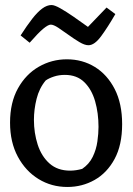

<svg xmlns="http://www.w3.org/2000/svg" viewBox="-20 -724 531 764"><path d="M248 20Q185 20 133.5 -11.5Q82 -43 51 -100.5Q20 -158 20 -236Q20 -316 51.5 -372.5Q83 -429 134.5 -458.5Q186 -488 246 -488Q308 -488 357.5 -457.5Q407 -427 436.5 -369.5Q466 -312 466 -230Q466 -147 436 -91.5Q406 -36 356.5 -8Q307 20 248 20ZM259 -45Q282 -45 307 -52Q335 -71 349 -100Q363 -129 367.5 -161Q372 -193 372 -219Q372 -274 358.5 -321Q345 -368 315.5 -397Q286 -426 238 -426Q215 -426 195 -419.5Q175 -413 162 -404Q136 -373 125.5 -330.5Q115 -288 115 -247Q115 -195 130 -148.5Q145 -102 177 -73.5Q209 -45 259 -45ZM332 -544Q317 -544 296 -556.5Q275 -569 253 -585Q231 -601 212 -613.5Q193 -626 182 -626Q172 -626 152.5 -610Q133 -594 98 -554L62 -583Q87 -622 108 -649Q129 -676 148 -690Q167 -704 185 -704Q197 -704 220 -691Q243 -678 272 -658Q301 -638 330 -617L404 -694L439 -668Q409 -616 382.5 -580Q356 -544 332 -544Z"/></svg>

Font: Eczar
Style: Regular
Weight: 400
Designer: Vaibhav Singh
Foundry: Rosetta Type Foundry
Version: Version 2.000